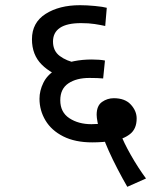

<svg xmlns="http://www.w3.org/2000/svg" viewBox="-20 -652 591 739"><path d="M470 67Q452 36 432.5 -1.5Q413 -39 398.5 -71.5Q384 -104 379 -120L369 -152Q359 -163 355.5 -181.5Q352 -200 352 -210Q352 -245 372.5 -259.5Q393 -274 418 -274Q461 -274 483.5 -249.5Q506 -225 506 -196Q506 -156 480.5 -136Q455 -116 415.5 -110Q376 -104 335 -104Q269 -104 223.5 -127Q178 -150 155 -188.5Q132 -227 132 -272Q132 -303 147 -333.5Q162 -364 194 -383L206 -396Q232 -410 264.5 -416.5Q297 -423 333 -423Q347 -423 361 -422Q375 -421 384 -419L377 -350Q367 -351 354 -351.5Q341 -352 324 -352Q274 -352 243 -331Q212 -310 212 -266Q212 -220 247 -197Q282 -174 332 -174Q344 -174 357 -175Q370 -176 387 -182L444 -137Q456 -104 483.5 -55.5Q511 -7 542 35ZM240 -348Q178 -366 140.5 -403.5Q103 -441 103 -501Q103 -565 155.5 -598.5Q208 -632 288 -632Q314 -632 345.5 -629Q377 -626 391 -622L385 -552Q367 -556 344.5 -559.5Q322 -563 292 -563Q238 -563 211 -545Q184 -527 184 -492Q184 -456 210 -436.5Q236 -417 276 -409Z"/></svg>

Font: Noto Sans Ambassadori
Style: Regular
Weight: 400
Designer: Monotype Design Team
Foundry: Monotype Imaging Inc.
Version: Version 2.013